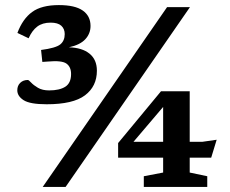

<svg xmlns="http://www.w3.org/2000/svg" viewBox="-20 -735 903 755"><path d="M148 0 637 -707H727L238 0ZM163.5 -325Q98 -325 73 -341Q48 -357 48 -380Q48 -398 59.5 -409.2Q71 -420.5 89.5 -420.5Q93 -420.5 102.5 -410.2Q112 -400 129.2 -389.8Q146.5 -379.5 173.5 -379.5Q214 -379.5 236.8 -394Q259.5 -408.5 259.5 -444Q259.5 -472 241.2 -485Q223 -498 168 -493L146.5 -491.5L141.5 -538.5Q199 -546 216.8 -560.2Q234.5 -574.5 234.5 -601Q234.5 -621.5 221 -633.8Q207.5 -646 179 -646Q147 -646 126.5 -630.5Q106 -615 92.5 -584.5L48.5 -605.5Q69 -660.5 106.2 -687.8Q143.5 -715 211.5 -715Q275 -715 305.5 -693.5Q336 -672 336 -633Q336 -603 315.5 -580.8Q295 -558.5 251 -549Q303 -547.5 332 -524Q361 -500.5 361 -457Q361 -395.5 314.2 -360.2Q267.5 -325 163.5 -325ZM613 -376H726V-177.5H776.5L832 -185.5L810.5 -115H726V-56.5L795 -42V0H545.5V-42L621.5 -56.5V-115H444.5V-172.5ZM621.5 -177.5V-314.5L505 -177.5Z"/></svg>

Font: Newsreader 6pt Medium
Style: Regular
Weight: 500
Designer: Hugues Gentile
Foundry: Production Type
Version: Version 1.003; ttfautohint (v1.8.3)